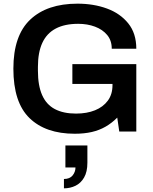

<svg xmlns="http://www.w3.org/2000/svg" viewBox="-20 -718 834 1048"><path d="M388 12Q229 12 141 -73.5Q53 -159 53 -343Q53 -524 145 -611Q237 -698 403 -698Q491 -698 563.5 -671.5Q636 -645 680 -590.5Q724 -536 724 -452H590Q590 -497 565 -527Q540 -557 498.5 -572.5Q457 -588 407 -588Q333 -588 284 -562Q235 -536 211 -484Q187 -432 187 -353V-332Q187 -251 210 -199Q233 -147 279.5 -122.5Q326 -98 395 -98Q454 -98 498.5 -116Q543 -134 568.5 -168.5Q594 -203 594 -253V-260H375V-368H724V0H631L620 -76Q590 -46 556 -26.5Q522 -7 481 2.5Q440 12 388 12ZM329 310V259Q361 259 376.5 239.5Q392 220 392 196H337V76H457V170Q457 220 439 251Q421 282 392 296Q363 310 329 310Z"/></svg>

Font: Archivo Variable SemiBold
Style: Regular
Weight: 600
Designer: Hector Gatti
Foundry: Omnibus-Type
Version: Version 2.001